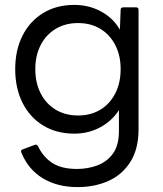

<svg xmlns="http://www.w3.org/2000/svg" viewBox="-20 -535 663 783"><path d="M296 228Q214 228 154.5 192Q95 156 67 87Q63 77 73 74L121 56Q129 52 135 61Q155 104 192.5 129Q230 154 294 154Q338 154 377 139.5Q416 125 440.5 91.5Q465 58 465 0V-86Q437 -42 389 -16Q341 10 283 10Q210 10 155.5 -23.5Q101 -57 71.5 -116.5Q42 -176 42 -253Q42 -330 71.5 -389Q101 -448 155.5 -481.5Q210 -515 283 -515Q343 -515 392.5 -488Q442 -461 469 -414L472 -495Q472 -505 483 -505H535Q545 -505 545 -495V-8Q545 73 511.5 125.5Q478 178 422 203Q366 228 296 228ZM298 -64Q350 -64 389 -87.5Q428 -111 450 -154Q472 -197 472 -253Q472 -309 450 -351.5Q428 -394 389 -417.5Q350 -441 298 -441Q247 -441 207.5 -417.5Q168 -394 146 -351.5Q124 -309 124 -253Q124 -197 146 -154Q168 -111 207.5 -87.5Q247 -64 298 -64Z"/></svg>

Font: LINE Seed Sans App
Style: Regular
Weight: 400
Designer: LINE VX Design & Dalton Maag Ltd & Sandoll Inc
Foundry: Dalton Maag Ltd
Version: Version 1.003